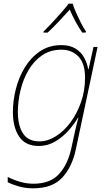

<svg xmlns="http://www.w3.org/2000/svg" viewBox="-20 -783 580 1043"><path d="M161 240Q119 240 83.5 230Q48 220 22 207V178Q50 193 87 204Q124 215 162 215Q252 215 300 163Q348 111 367 24L376 -17Q382 -45 390 -80.5Q398 -116 406 -144H404Q383 -108 351 -72.5Q319 -37 278.5 -13.5Q238 10 191 10Q118 10 84 -41Q50 -92 50 -174Q50 -235 66 -299Q82 -363 115 -417Q148 -471 197.5 -504.5Q247 -538 314 -538Q360 -538 391 -518.5Q422 -499 438 -468.5Q454 -438 459 -407H461L488 -528H510L392 28Q372 124 318 182Q264 240 161 240ZM195 -15Q238 -15 282 -42Q326 -69 362 -117Q398 -165 420 -227.5Q442 -290 442 -361Q442 -438 406.5 -475.5Q371 -513 313 -513Q254 -513 209.5 -483Q165 -453 135.5 -403Q106 -353 91.5 -293Q77 -233 77 -174Q77 -101 105 -58Q133 -15 195 -15ZM216 -606 217 -612Q237 -632 263 -659.5Q289 -687 313 -714.5Q337 -742 353 -763H375Q381 -742 393 -715Q405 -688 419 -660Q433 -632 447 -612L445 -606H427Q407 -634 389 -668Q371 -702 359 -731Q333 -702 301 -668Q269 -634 239 -606Z"/></svg>

Font: Noto Sans Disp Thin
Style: Italic
Weight: 100
Italic angle: -12°
Designer: Monotype Design Team
Foundry: Monotype Imaging Inc.
Version: Version 2.000;GOOG;noto-source:20170915:90ef993387c0